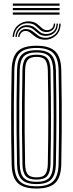

<svg xmlns="http://www.w3.org/2000/svg" viewBox="-20 -1068 416 1095"><path d="M188.2 7.2Q112.8 7.2 80.2 -25.1Q47.8 -57.5 46.5 -131.5Q44.8 -208.8 44.1 -275.1Q43.5 -341.5 43.5 -403.9Q43.5 -466.2 44.2 -530.8Q45 -595.2 46.5 -668.5Q47.8 -742.5 80.2 -774.9Q112.8 -807.2 188.2 -807.2Q262.5 -807.2 295.2 -774.9Q328 -742.5 329.5 -668.5Q331.5 -574 332 -487.1Q332.5 -400.2 331.9 -313.2Q331.2 -226.2 329.5 -131.5Q328 -57.8 295.5 -25.2Q263 7.2 188.2 7.2ZM188.2 -5.5Q255 -5.5 283.9 -35Q312.8 -64.5 314.2 -131.8Q316 -225.5 316.6 -310.9Q317.2 -396.2 316.6 -483.1Q316 -570 314.2 -668Q312.8 -736 283.6 -765.2Q254.5 -794.5 188.2 -794.5Q119.5 -794.5 91.2 -764.6Q63 -734.8 61.8 -668.2Q59.8 -565.2 59.1 -479.9Q58.5 -394.5 59.2 -311.2Q60 -228 61.8 -131.8Q63 -65.2 91.4 -35.4Q119.8 -5.5 188.2 -5.5ZM188.2 -18.2Q128.5 -18.2 103.4 -44.5Q78.2 -70.8 77.2 -132Q75.2 -235 74.6 -320.4Q74 -405.8 74.6 -488.8Q75.2 -571.8 77.2 -667.8Q78.2 -729.2 103.5 -755.5Q128.8 -781.8 188.2 -781.8Q247.5 -781.8 272.5 -755.1Q297.5 -728.5 298.8 -667.8Q300.2 -588 301 -521.1Q301.8 -454.2 301.6 -392.5Q301.5 -330.8 300.8 -267.6Q300 -204.5 298.8 -132.2Q297.5 -72.5 272.9 -45.4Q248.2 -18.2 188.2 -18.2ZM188.2 -31Q240.5 -31 261.4 -54.9Q282.2 -78.8 283.5 -132.8Q284.8 -212.8 285.5 -278.8Q286.2 -344.8 286.2 -405.5Q286.2 -466.2 285.5 -529.4Q284.8 -592.5 283.5 -667.2Q282.2 -720.2 261.8 -744.6Q241.2 -769 188.2 -769Q136 -769 114.8 -745.6Q93.5 -722.2 92.5 -667.8Q90.8 -570 90 -485.8Q89.2 -401.5 89.9 -316.6Q90.5 -231.8 92.5 -132.2Q93.5 -77 115.2 -54Q137 -31 188.2 -31ZM188.2 -43.8Q144.5 -43.8 126.6 -64.1Q108.8 -84.5 108 -132.5Q106 -235.8 105.4 -321Q104.8 -406.2 105.4 -488.9Q106 -571.5 108 -667.2Q108.8 -715.5 126.5 -735.9Q144.2 -756.2 188.2 -756.2Q232.8 -756.2 250 -735Q267.2 -713.8 268 -666.8Q269.5 -584.2 270.1 -518.1Q270.8 -452 270.8 -392.1Q270.8 -332.2 270.1 -270Q269.5 -207.8 268 -133.2Q267.2 -86.2 250 -65Q232.8 -43.8 188.2 -43.8ZM188.2 -56.5Q225.5 -56.5 238.6 -74.9Q251.8 -93.2 252.8 -133.8Q254 -212.8 254.8 -277Q255.5 -341.2 255.5 -400.6Q255.5 -460 254.8 -523.9Q254 -587.8 252.8 -666.2Q251.8 -707.2 238.4 -725.4Q225 -743.5 188.2 -743.5Q152.8 -743.5 138.4 -726.5Q124 -709.5 123.2 -667Q121.5 -569 120.8 -484.9Q120 -400.8 120.6 -316.4Q121.2 -232 123.2 -133Q124 -91.2 138.1 -73.9Q152.2 -56.5 188.2 -56.5ZM52 -857.8Q55.2 -902.2 84.2 -925.5Q113.2 -948.8 149.5 -946Q175.5 -943.8 190.8 -932Q206 -920.2 217.9 -908.8Q229.8 -897.2 245.5 -896.2Q260.8 -895 273.4 -904Q286 -913 287 -933.5H294.8Q294.2 -908 278.2 -896Q262.2 -884 242.5 -885.2Q222.2 -886.2 209.5 -897.8Q196.8 -909.2 183.1 -921Q169.5 -932.8 146.8 -935Q112 -938.5 87.1 -916.5Q62.2 -894.5 59.8 -857.8ZM67.8 -857.8Q69.8 -888.8 90.1 -908.1Q110.5 -927.5 141.5 -924Q164.5 -922 178.8 -910.1Q193 -898.2 206.2 -886.9Q219.5 -875.5 239 -874.2Q265 -872.8 283.6 -887.8Q302.2 -902.8 302.5 -933.5H310.2Q309.8 -897.5 288.1 -879.6Q266.5 -861.8 237.2 -863.5Q215 -864.5 200.2 -876Q185.5 -887.5 172 -899.2Q158.5 -911 139.5 -913Q112.2 -916 94.8 -899.8Q77.2 -883.5 75.5 -857.8ZM83.2 -857.8Q84.8 -878.2 98 -891.6Q111.2 -905 135.2 -902Q154 -900 168.2 -888.2Q182.5 -876.5 197.9 -865.1Q213.2 -853.8 235 -852.5Q267.2 -850.5 292.4 -871.6Q317.5 -892.8 318.2 -933.5H326Q325 -887.5 296.9 -863.5Q268.8 -839.5 233.2 -841.5Q206.5 -842.8 188.8 -854.2Q171 -865.8 157.9 -877.5Q144.8 -889.2 132 -891Q114.5 -893.5 103.4 -883.2Q92.2 -873 91 -857.8ZM319.8 -1035.2H53.2V-1048H319.8ZM319.8 -1009.8H53.2V-1022.5H319.8ZM319.8 -984.2H53.2V-997H319.8Z"/></svg>

Font: Big Shoulders Inline Display Medium
Style: Regular
Weight: 500
Designer: Patric King
Foundry: XO Type Co
Version: Version 1.000